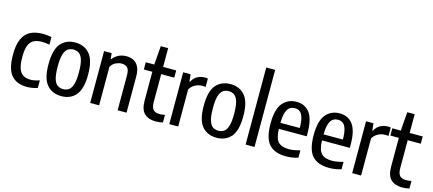

<svg xmlns="http://www.w3.org/2000/svg" viewBox="-58 -1371 4385 1944"><g transform="rotate(15 2135.0 -399.0)"><path d="M252.5 9.5Q148 9.5 91.5 -55Q35 -119.5 35 -271.5Q35 -374 63.2 -435.8Q91.5 -497.5 144.8 -524.8Q198 -552 273.5 -552Q296 -552 319.5 -549.8Q343 -547.5 365.5 -542V-462.5Q344.5 -467.5 324 -469.5Q303.5 -471.5 289 -471.5Q235.5 -471.5 201 -453.8Q166.5 -436 149.5 -392.8Q132.5 -349.5 132.5 -274Q132.5 -196 148.2 -151.5Q164 -107 194.8 -88.8Q225.5 -70.5 271.5 -70.5Q312.5 -70.5 365.5 -89V-9.5Q336.5 0.5 308 5Q279.5 9.5 252.5 9.5Z M615 9.5Q519 9.5 463.2 -55.5Q407.5 -120.5 407.5 -270.5Q407.5 -421.5 462.8 -486.8Q518 -552 615 -552Q711 -552 766.8 -486Q822.5 -420 822.5 -271Q822.5 -121 767.2 -55.8Q712 9.5 615 9.5ZM615 -64Q649.5 -64 674.5 -81.5Q699.5 -99 713 -143.5Q726.5 -188 726.5 -269Q726.5 -352.5 712.8 -397.8Q699 -443 674 -460.8Q649 -478.5 615 -478.5Q581 -478.5 556 -461Q531 -443.5 517.2 -398.8Q503.5 -354 503.5 -272.5Q503.5 -189.5 517 -144.2Q530.5 -99 555.5 -81.5Q580.5 -64 615 -64Z M917 0V-543.5H996L1003 -484H1008.5Q1063 -552 1150.5 -552Q1192.5 -552 1225.8 -535.5Q1259 -519 1278.5 -480.2Q1298 -441.5 1298 -375.5V0H1204.5V-369Q1204.5 -425.5 1181.8 -446.5Q1159 -467.5 1122 -467.5Q1095 -467.5 1063 -453.2Q1031 -439 1010.5 -403.5V0Z M1604.5 9.5Q1528 9.5 1485.5 -31.2Q1443 -72 1443 -166.5V-467.5H1354V-543.5H1443L1458.5 -740H1536V-543.5H1673V-467.5H1536V-178.5Q1536 -118.5 1557.5 -95.5Q1579 -72.5 1625.5 -72.5Q1638 -72.5 1651.2 -74.2Q1664.5 -76 1679.5 -79V0.5Q1663.5 4.5 1643.2 7Q1623 9.5 1604.5 9.5Z M1746 0V-543.5H1824L1831.5 -469H1837Q1859.5 -511 1895.2 -530.2Q1931 -549.5 1972 -549.5Q1981.5 -549.5 1989.8 -548.8Q1998 -548 2004 -547V-458.5Q1994.5 -460 1985.5 -460.5Q1976.5 -461 1966.5 -461Q1929 -461 1893.8 -442Q1858.5 -423 1839.5 -388V0Z M2242 9.5Q2146 9.5 2090.2 -55.5Q2034.5 -120.5 2034.5 -270.5Q2034.5 -421.5 2089.8 -486.8Q2145 -552 2242 -552Q2338 -552 2393.8 -486Q2449.5 -420 2449.5 -271Q2449.5 -121 2394.2 -55.8Q2339 9.5 2242 9.5ZM2242 -64Q2276.5 -64 2301.5 -81.5Q2326.5 -99 2340 -143.5Q2353.5 -188 2353.5 -269Q2353.5 -352.5 2339.8 -397.8Q2326 -443 2301 -460.8Q2276 -478.5 2242 -478.5Q2208 -478.5 2183 -461Q2158 -443.5 2144.2 -398.8Q2130.5 -354 2130.5 -272.5Q2130.5 -189.5 2144 -144.2Q2157.5 -99 2182.5 -81.5Q2207.5 -64 2242 -64Z M2546 0V-808H2639.5V0Z M2969.5 9.5Q2850.5 9.5 2792.5 -54.8Q2734.5 -119 2734.5 -273Q2734.5 -420 2789 -486Q2843.5 -552 2934.5 -552Q3023.5 -552 3072.8 -486Q3122 -420 3122 -270.5V-241H2830Q2832.5 -142.5 2868.2 -105.2Q2904 -68 2980 -68Q3030 -68 3097 -87.5V-9.5Q3061.5 1 3031 5.2Q3000.5 9.5 2969.5 9.5ZM2934 -485Q2904.5 -485 2881.2 -469.8Q2858 -454.5 2844.5 -415.2Q2831 -376 2830 -304H3032.5Q3031.5 -376 3019.2 -415.2Q3007 -454.5 2985.2 -469.8Q2963.5 -485 2934 -485Z M3421.5 9.5Q3302.5 9.5 3244.5 -54.8Q3186.5 -119 3186.5 -273Q3186.5 -420 3241 -486Q3295.5 -552 3386.5 -552Q3475.5 -552 3524.8 -486Q3574 -420 3574 -270.5V-241H3282Q3284.5 -142.5 3320.2 -105.2Q3356 -68 3432 -68Q3482 -68 3549 -87.5V-9.5Q3513.5 1 3483 5.2Q3452.5 9.5 3421.5 9.5ZM3386 -485Q3356.5 -485 3333.2 -469.8Q3310 -454.5 3296.5 -415.2Q3283 -376 3282 -304H3484.5Q3483.5 -376 3471.2 -415.2Q3459 -454.5 3437.2 -469.8Q3415.5 -485 3386 -485Z M3663 0V-543.5H3741L3748.5 -469H3754Q3776.5 -511 3812.2 -530.2Q3848 -549.5 3889 -549.5Q3898.5 -549.5 3906.8 -548.8Q3915 -548 3921 -547V-458.5Q3911.5 -460 3902.5 -460.5Q3893.5 -461 3883.5 -461Q3846 -461 3810.8 -442Q3775.5 -423 3756.5 -388V0Z M4188.5 9.5Q4112 9.5 4069.5 -31.2Q4027 -72 4027 -166.5V-467.5H3938V-543.5H4027L4042.5 -740H4120V-543.5H4257V-467.5H4120V-178.5Q4120 -118.5 4141.5 -95.5Q4163 -72.5 4209.5 -72.5Q4222 -72.5 4235.2 -74.2Q4248.5 -76 4263.5 -79V0.5Q4247.5 4.5 4227.2 7Q4207 9.5 4188.5 9.5Z"/></g></svg>

Font: Encode Sans Condensed Medium
Style: Regular
Weight: 500
Width: 3
Designer: Multiple Designers
Foundry: Impallari Type
Version: Version 3.000; ttfautohint (v1.8.3) -l 8 -r 50 -G 200 -x 14 